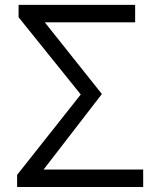

<svg xmlns="http://www.w3.org/2000/svg" viewBox="-20 -752 637 772"><path d="M48.8 0V-48.8L304.7 -372.1L54.7 -682.6V-732.4H523.4V-662.1H160.2L389.6 -374L155.3 -70.3H555.7V0Z"/></svg>

Font: Gen Shin Gothic Normal
Style: Regular
Weight: 300
Designer: [Source Han Sans]
Ryoko NISHIZUKA  (kana & ideographs); Paul D. Hunt (Latin, Greek & Cyrillic); Wenlong ZHANG  (bopomofo
Version: Version 1.002.20150607